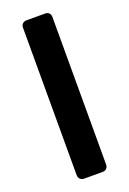

<svg xmlns="http://www.w3.org/2000/svg" viewBox="-139 -760 544 809"><g transform="rotate(-20 133.0 -355.0)"><path d="M91 0Q81 0 74 -7Q67 -14 67 -24V-686Q67 -697 74 -703.5Q81 -710 91 -710H175Q186 -710 192.5 -703.5Q199 -697 199 -686V-24Q199 -14 192.5 -7Q186 0 175 0Z"/></g></svg>

Font: Rubik AZ
Style: Regular
Weight: 500
Designer: Hubert and Fischer
Foundry: Hubert & Fischer
Version: Version 2.000